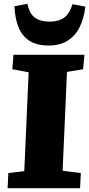

<svg xmlns="http://www.w3.org/2000/svg" viewBox="-20 -992 470 1012"><path d="M131 -611 45 -627 51 -703H425L418 -627L333 -613L310 -92L406 -80L402 0H20L24 -80L108 -90ZM124 -972Q136 -919 164.5 -898.5Q193 -878 241 -878Q289 -878 318 -899Q347 -920 362 -970L430 -957Q422 -893 399 -847.5Q376 -802 335.5 -777Q295 -752 236 -752Q175 -752 136 -776.5Q97 -801 78 -847.5Q59 -894 56 -959Z"/></svg>

Font: Literata 18pt ExtraBold
Style: Italic
Weight: 800
Italic angle: -2°
Designer: Latin by Veronika Burian and Jose Scaglione. Greek by Irene Vlachou. Cyrillic by Vera Evstafieva
Foundry: TypeTogether
Version: Version 3.103;gftools[0.9.29]